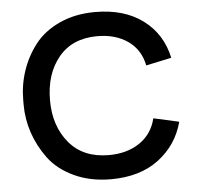

<svg xmlns="http://www.w3.org/2000/svg" viewBox="-54 -806 904 879"><g transform="rotate(-5 398.5 -366.5)"><path d="M421 18Q326 18 251.5 -17Q177 -52 135.5 -108.5Q94 -165 73 -228Q52 -291 52 -356V-378Q52 -447 73.5 -511.5Q95 -576 137 -630.5Q179 -685 251 -718Q323 -751 415 -751Q548 -751 634 -687Q720 -623 744 -512L627 -487Q612 -561 555 -600.5Q498 -640 415 -640Q300 -640 237 -563.5Q174 -487 174 -366Q174 -248 238.5 -170.5Q303 -93 421 -93Q505 -93 563 -132.5Q621 -172 638 -243L755 -217Q727 -112 641 -47Q555 18 421 18Z"/></g></svg>

Font: Cazoo Sans Medium
Style: Regular
Weight: 500
Designer: Jonathan Barnbrook, Julián Moncada
Foundry: Barnbrook Fonts
Version: Version 2.000;Glyphs 3.3 (3337)